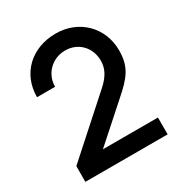

<svg xmlns="http://www.w3.org/2000/svg" viewBox="-171 -860 930 984"><g transform="rotate(-30 293.5 -368.0)"><path d="M537 -0.5V-100H211.5L420 -286C498 -354.5 537 -399.5 537 -498C537 -634.5 434.5 -735 298.5 -735C155 -735 52.5 -639.5 52.5 -500H159.5C158.5 -572.5 216.5 -635.5 296.5 -635.5C374 -635.5 429.5 -576.5 429.5 -499.5C429.5 -458.5 414.5 -419.5 364 -374.5L50.5 -93.5L50 -0.5Z"/></g></svg>

Font: Manrope SemiBold
Style: Regular
Weight: 600
Designer: Mikhail Sharanda
Foundry: Mikhail Sharanda
Version: Version 4.505